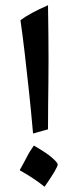

<svg xmlns="http://www.w3.org/2000/svg" viewBox="-20 -652 282 732"><path d="M106 -143Q98 -234 90 -308Q82 -382 74.5 -447Q67 -512 58 -575Q94 -602 163 -632Q164 -572 164.5 -521Q165 -470 165 -425Q165 -380 164.5 -337.5Q164 -295 163.5 -251.5Q163 -208 163 -159ZM150 60Q126 41 103 26Q80 11 55 -3Q62 -16 68.5 -27.5Q75 -39 81 -51Q87 -63 94 -74.5Q101 -86 109 -97Q158 -69 178 -51Q200 -32 200 -25Q200 -12 150 60Z"/></svg>

Font: Noto Naskh Arabic SemiBold
Style: Regular
Weight: 600
Designer: Monotype Design Team, David Williams, Mohamad Dakak and Nizar Qandah
Foundry: Monotype Imaging Inc.
Version: Version 2.016